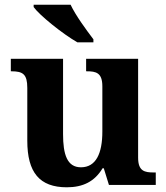

<svg xmlns="http://www.w3.org/2000/svg" viewBox="-20 -786 707 816"><path d="M309 -606H377V-619C348 -657 301 -721 280 -766H123V-756C148 -721 246 -642 309 -606ZM264 10C332 10 382 -14 416 -71H421L443 0H642V-53H634C595 -53 567 -58 567 -116V-536H346V-483H349C388 -483 415 -477 415 -419V-227C415 -134 388 -75 324 -75C265 -75 248 -130 248 -216V-536H26V-483H29C78 -483 96 -470 96 -412V-188C96 -53 148 10 264 10Z"/></svg>

Font: Noto Serif Lao
Style: Bold
Weight: 700
Designer: Monotype Design Team
Foundry: Monotype Imaging Inc.
Version: Version 2.003